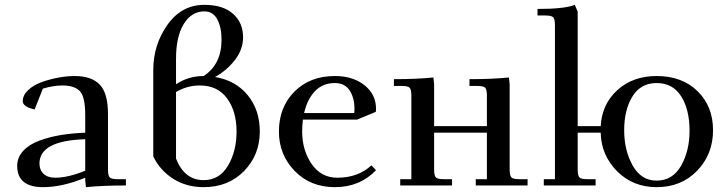

<svg xmlns="http://www.w3.org/2000/svg" viewBox="-20 -766 3003 793"><path d="M51 -81Q51 -116 76 -143Q101 -170 143.5 -185.5Q186 -201 233 -208.5Q280 -216 332 -218V-290Q332 -367 309.5 -390Q287 -413 238 -413Q201 -413 157 -400L123 -314Q74 -325 74 -348Q74 -373 96.5 -394Q119 -415 152.5 -427Q186 -439 221.5 -445.5Q257 -452 288 -452Q358 -452 392 -416.5Q426 -381 426 -295V-66Q426 -41 433 -33.5Q440 -26 465 -26H500V0Q405 0 335 7L332 -21V-32Q237 7 158 7Q51 7 51 -81ZM143 -91Q143 -64 160 -48Q177 -32 208 -32Q261 -32 332 -61V-191Q143 -185 143 -91Z M613 -120V-476Q613 -581 671.5 -663.5Q730 -746 824 -746Q901 -746 942.5 -709Q984 -672 984 -612Q984 -562 950.5 -518.5Q917 -475 868 -448Q953 -434 1003 -373Q1053 -312 1053 -223Q1053 -126 988 -59.5Q923 7 821 7Q750 7 695.5 -27.5Q641 -62 613 -120ZM707 -111Q742 -22 821 -22Q886 -22 921.5 -81.5Q957 -141 957 -223Q957 -306 918 -359.5Q879 -413 805 -413Q753 -413 707 -386ZM707 -418Q758 -452 821 -452Q895 -500 895 -602Q895 -653 877.5 -686Q860 -719 824 -719Q771 -719 739 -667Q707 -615 707 -523Z M1132 -223Q1132 -323 1196 -387.5Q1260 -452 1363 -452Q1438 -452 1485.5 -414Q1533 -376 1533 -317Q1533 -308 1532 -304L1455 -272H1231Q1228 -248 1228 -223Q1228 -146 1267 -89Q1306 -32 1373 -32Q1459 -32 1514 -83L1533 -63Q1466 7 1363 7Q1262 7 1197 -60Q1132 -127 1132 -223ZM1236 -299H1443Q1444 -305 1444 -317Q1444 -362 1424 -392.5Q1404 -423 1363 -423Q1313 -423 1281 -389.5Q1249 -356 1236 -299Z M1607 -411V-439Q1700 -439 1770 -446L1773 -418V-245H1991V-371Q1991 -396 1984 -403.5Q1977 -411 1952 -411H1919V-439Q2012 -439 2082 -446L2085 -418V-66Q2085 -41 2092 -33.5Q2099 -26 2124 -26H2159V0H1945V-26H1991V-218H1773V-66Q1773 -41 1780 -33.5Q1787 -26 1812 -26H1847V0H1633V-26H1679V-371Q1679 -396 1672 -403.5Q1665 -411 1640 -411Z M2200 -702V-729Q2312 -729 2354 -746L2366 -718V-245H2461Q2466 -336 2530 -394Q2594 -452 2692 -452Q2797 -452 2861 -389.5Q2925 -327 2925 -228Q2925 -129 2859.5 -61Q2794 7 2692 7Q2594 7 2528.5 -59Q2463 -125 2461 -218H2366V-66Q2366 -41 2373 -33.5Q2380 -26 2405 -26H2440V0H2226V-26H2272V-662Q2272 -687 2265 -694.5Q2258 -702 2233 -702ZM2558 -228Q2558 -145 2593 -82.5Q2628 -20 2692 -20Q2758 -20 2793 -81.5Q2828 -143 2828 -226Q2828 -313 2793.5 -368Q2759 -423 2692 -423Q2626 -423 2592 -367.5Q2558 -312 2558 -228Z"/></svg>

Font: Dihjauti
Style: Bold
Weight: 700
Designer: T. Christopher White
Version: Version 3.0.0